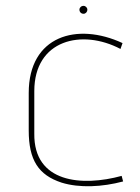

<svg xmlns="http://www.w3.org/2000/svg" viewBox="-20 -625 479 655"><path d="M265 -578C272 -578 278 -584 278 -592C278 -599 272 -605 265 -605C257 -605 251 -599 251 -592C251 -584 257 -578 265 -578ZM395 -25C260 12 95 -1 97 -169V-314C97 -490 260 -527 391 -458L398 -478C243 -550 78 -503 78 -308V-180C78 -79 111 -28 190 -2C251 17 329 13 400 -6Z"/></svg>

Font: Advent Pro
Style: Thin
Weight: 100
Designer: Andreas Kalpakidis
Foundry: Andreas Kalpakidis
Version: Version 2.002 2007